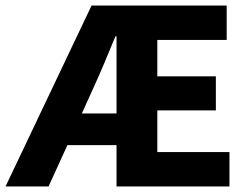

<svg xmlns="http://www.w3.org/2000/svg" viewBox="-34 -672 899 692"><path d="M303 -356 261 -263H386V-541H382Q362 -493 342.5 -446Q323 -399 303 -356ZM-14 0 296 -652H783V-528H533V-397H744V-274H533V-124H793V0H386V-149H209L141 0Z"/></svg>

Font: hySource Sans Pro
Style: Bold
Weight: 700
Designer: Paul D. Hunt
Foundry: Adobe Systems Incorporated
Version: Version 2.021;PS 2.000;hotconv 1.0.86;makeotf.lib2.5.63406